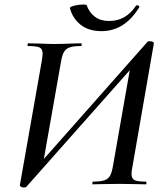

<svg xmlns="http://www.w3.org/2000/svg" viewBox="-20 -817 730 851"><path d="M68 4 165 -546Q169 -572 169 -578Q169 -600 155.5 -606.5Q142 -613 104 -613Q102 -613 102 -617Q102 -625 105 -625L154 -624Q196 -622 220 -622Q254 -622 296 -624L340 -625Q342 -625 342 -619Q342 -613 340 -613Q306 -613 289 -607Q272 -601 263.5 -586.5Q255 -572 250 -541L169 -82L143 -77L635 -633Q637 -634 641.5 -634Q646 -634 648 -634Q653 -634 658 -631Q663 -628 662 -625L567 -78Q563 -61 563 -46Q563 -25 576.5 -18.5Q590 -12 627 -12Q629 -12 629 -6Q629 0 627 0Q596 0 577 -1L512 -2L435 -1Q418 0 391 0Q389 0 389.5 -6Q390 -12 392 -12Q426 -12 443 -18Q460 -24 468 -38.5Q476 -53 481 -83L561 -539L588 -543L96 12Q93 14 83 14Q78 14 72.5 10.5Q67 7 68 4ZM290 -781Q289 -787 309.5 -792Q330 -797 349 -797Q363 -797 364 -794Q376 -761 401 -742.5Q426 -724 464 -724Q538 -724 583 -792L587 -794Q591 -794 595 -791Q599 -788 598 -786Q533 -679 430 -679Q372 -679 336.5 -708Q301 -737 290 -781Z"/></svg>

Font: Cormorant Infant SemiBold
Style: Italic
Weight: 600
Italic angle: -10°
Designer: Christian Thalmann (Catharsis Fonts)
Foundry: Catharsis Fonts
Version: Version 4.000